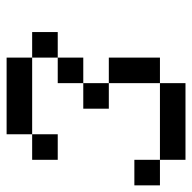

<svg xmlns="http://www.w3.org/2000/svg" viewBox="-20 -943 578 578"><g transform="rotate(-90 269.0 -654.0)"><path d="M76.9 -384.6V-461.5H307.7V-384.6ZM0 -461.5V-538.5H76.9V-461.5ZM307.7 -461.5V-615.4H384.6V-461.5ZM230.8 -615.4V-692.3H307.7V-615.4ZM307.7 -692.3V-769.2H384.6V-692.3ZM76.9 -769.2V-846.2H153.8V-769.2ZM384.6 -769.2V-846.2H461.5V-769.2ZM153.8 -846.2V-923.1H384.6V-846.2Z"/></g></svg>

Font: Mintsoda - Lime Green 13x16
Style: Regular
Weight: 400
Designer: Mintsoda-15
Version: Version 1.0